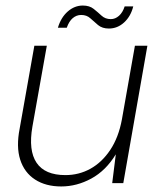

<svg xmlns="http://www.w3.org/2000/svg" viewBox="-20 -661 579 693"><path d="M201 12Q145 12 106.5 -13Q68 -38 53 -84.5Q38 -131 51 -197L104 -496H149L97 -204Q82 -118 112 -73.5Q142 -29 216 -29Q265 -29 306.5 -52Q348 -75 378 -120Q408 -165 420 -230L467 -496H512L425 0H385L398 -104Q362 -45 309.5 -16.5Q257 12 201 12ZM189 -561Q200 -598 224.5 -619.5Q249 -641 279 -641Q303 -641 318 -629Q333 -617 346.5 -604.5Q360 -592 380 -592Q396 -592 409.5 -604Q423 -616 430 -638H461Q452 -602 428 -580Q404 -558 373 -558Q349 -558 334 -570.5Q319 -583 306 -595Q293 -607 273 -607Q256 -607 242.5 -595.5Q229 -584 221 -561Z"/></svg>

Font: DM Sans 24pt ExtraLight
Style: Italic
Weight: 250
Italic angle: -10°
Designer: Colophon Foundry, Jonny Pinhorn
Foundry: Colophon Foundry
Version: Version 4.004;gftools[0.9.30]